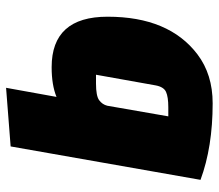

<svg xmlns="http://www.w3.org/2000/svg" viewBox="-64 -641 720 632"><g transform="rotate(-90 296.0 -325.0)"><path d="M20 -25 130 -650 323 -665 293 -499Q332 -515 391 -515Q557 -515 557 -331Q557 -129 433 -35Q367 15 272 15Q128 15 20 -25ZM264 -332 229 -131H259Q293 -131 309.5 -138.5Q326 -146 331 -173L366 -369H337Q296 -369 282 -358.5Q268 -348 264 -332Z"/></g></svg>

Font: Changa One
Style: Italic
Weight: 400
Italic angle: -12°
Designer: Eduardo Rodriguez Tunni
Foundry: Eduardo Rodriguez Tunni
Version: Version 1.003